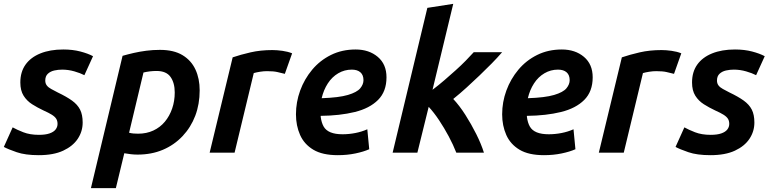

<svg xmlns="http://www.w3.org/2000/svg" viewBox="-26 -796 4023 1001"><path d="M176 13Q106 13 61 -2.5Q16 -18 -6 -30L40 -132Q61 -120 95.5 -106.5Q130 -93 177 -93Q211 -93 232.5 -100.5Q254 -108 264 -121Q274 -134 274 -150Q274 -166 267 -177Q260 -188 244 -198Q228 -208 201 -220Q169 -235 141.5 -252.5Q114 -270 97 -297Q80 -324 80 -366Q80 -421 107 -459Q134 -497 184.5 -517.5Q235 -538 304 -538Q353 -538 393 -527.5Q433 -517 459 -503L414 -404Q393 -415 361.5 -424Q330 -433 298 -433Q277 -433 257 -428.5Q237 -424 223.5 -411.5Q210 -399 210 -376Q210 -361 218 -350.5Q226 -340 241 -332Q256 -324 275 -314Q321 -292 349.5 -271.5Q378 -251 391.5 -224.5Q405 -198 405 -157Q405 -111 379.5 -72.5Q354 -34 303.5 -10.5Q253 13 176 13Z M448 185 613 -505Q641 -513 671.5 -520Q702 -527 736.5 -531.5Q771 -536 808 -536Q880 -536 925.5 -508.5Q971 -481 993 -433.5Q1015 -386 1015 -325Q1015 -253 992 -192.5Q969 -132 925.5 -86Q882 -40 823 -15Q764 10 691 10Q674 10 656.5 8Q639 6 622 3L578 185ZM694 -99Q738 -99 773.5 -115.5Q809 -132 833.5 -161.5Q858 -191 871.5 -230Q885 -269 885 -314Q885 -364 863 -395Q841 -426 790 -426Q773 -426 756 -424Q739 -422 722 -418L647 -104Q658 -101 670 -100Q682 -99 694 -99Z M1067 0 1187 -497Q1228 -511 1280 -523Q1332 -535 1394 -535Q1418 -535 1446.5 -531Q1475 -527 1497 -518L1459 -411Q1439 -416 1419.5 -420.5Q1400 -425 1366 -425Q1349 -425 1330 -422Q1311 -419 1297 -415L1197 0Z M1735 13Q1655 13 1607.5 -15.5Q1560 -44 1538.5 -92.5Q1517 -141 1517 -200Q1517 -264 1539 -324Q1561 -384 1601.5 -432.5Q1642 -481 1699.5 -509.5Q1757 -538 1828 -538Q1898 -538 1943.5 -499.5Q1989 -461 1989 -393Q1989 -319 1945 -275Q1901 -231 1823.5 -212Q1746 -193 1646 -192Q1646 -191 1646 -189.5Q1646 -188 1646 -187Q1650 -156 1661.5 -136Q1673 -116 1697.5 -106Q1722 -96 1760 -96Q1793 -96 1826.5 -102.5Q1860 -109 1889 -122L1899 -18Q1870 -5 1827 4Q1784 13 1735 13ZM1651 -284Q1741 -287 1788 -301Q1835 -315 1852 -335.5Q1869 -356 1869 -378Q1869 -405 1853 -419Q1837 -433 1808 -433Q1770 -433 1737.5 -414Q1705 -395 1683 -361Q1661 -327 1651 -284Z M2021 0 2202 -755 2337 -776 2229 -328Q2261 -352 2291 -378Q2321 -404 2349.5 -429.5Q2378 -455 2402 -479.5Q2426 -504 2444 -524H2592Q2567 -495 2537 -464.5Q2507 -434 2474 -402.5Q2441 -371 2407 -340Q2373 -309 2337 -280Q2369 -246 2400 -197.5Q2431 -149 2457 -97Q2483 -45 2497 0H2353Q2337 -41 2313.5 -85Q2290 -129 2263 -169.5Q2236 -210 2209 -239L2150 0Z M2810 13Q2730 13 2682.5 -15.5Q2635 -44 2613.5 -92.5Q2592 -141 2592 -200Q2592 -264 2614 -324Q2636 -384 2676.5 -432.5Q2717 -481 2774.5 -509.5Q2832 -538 2903 -538Q2973 -538 3018.5 -499.5Q3064 -461 3064 -393Q3064 -319 3020 -275Q2976 -231 2898.5 -212Q2821 -193 2721 -192Q2721 -191 2721 -189.5Q2721 -188 2721 -187Q2725 -156 2736.5 -136Q2748 -116 2772.5 -106Q2797 -96 2835 -96Q2868 -96 2901.5 -102.5Q2935 -109 2964 -122L2974 -18Q2945 -5 2902 4Q2859 13 2810 13ZM2726 -284Q2816 -287 2863 -301Q2910 -315 2927 -335.5Q2944 -356 2944 -378Q2944 -405 2928 -419Q2912 -433 2883 -433Q2845 -433 2812.5 -414Q2780 -395 2758 -361Q2736 -327 2726 -284Z M3096 0 3216 -497Q3257 -511 3309 -523Q3361 -535 3423 -535Q3447 -535 3475.5 -531Q3504 -527 3526 -518L3488 -411Q3468 -416 3448.5 -420.5Q3429 -425 3395 -425Q3378 -425 3359 -422Q3340 -419 3326 -415L3226 0Z M3678 13Q3608 13 3563 -2.5Q3518 -18 3496 -30L3542 -132Q3563 -120 3597.5 -106.5Q3632 -93 3679 -93Q3713 -93 3734.5 -100.5Q3756 -108 3766 -121Q3776 -134 3776 -150Q3776 -166 3769 -177Q3762 -188 3746 -198Q3730 -208 3703 -220Q3671 -235 3643.5 -252.5Q3616 -270 3599 -297Q3582 -324 3582 -366Q3582 -421 3609 -459Q3636 -497 3686.5 -517.5Q3737 -538 3806 -538Q3855 -538 3895 -527.5Q3935 -517 3961 -503L3916 -404Q3895 -415 3863.5 -424Q3832 -433 3800 -433Q3779 -433 3759 -428.5Q3739 -424 3725.5 -411.5Q3712 -399 3712 -376Q3712 -361 3720 -350.5Q3728 -340 3743 -332Q3758 -324 3777 -314Q3823 -292 3851.5 -271.5Q3880 -251 3893.5 -224.5Q3907 -198 3907 -157Q3907 -111 3881.5 -72.5Q3856 -34 3805.5 -10.5Q3755 13 3678 13Z"/></svg>

Font: Ubuntu Sans
Style: Bold Italic
Weight: 700
Italic angle: -13.5°
Designer: Dalton Maag Ltd
Foundry: Dalton Maag Ltd
Version: Version 1.006